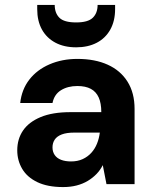

<svg xmlns="http://www.w3.org/2000/svg" viewBox="-20 -747 622 779"><path d="M236 12Q173 12 131.5 -8Q90 -28 70 -62Q50 -96 50 -137Q50 -183 73.5 -217.5Q97 -252 145 -272Q193 -292 266 -292H391Q391 -328 380.5 -351.5Q370 -375 348.5 -386.5Q327 -398 294 -398Q255 -398 227.5 -381Q200 -364 193 -329H62Q68 -384 99 -424Q130 -464 181 -486Q232 -508 294 -508Q365 -508 417 -484.5Q469 -461 497.5 -415.5Q526 -370 526 -305V0H412L397 -77Q387 -57 371.5 -41Q356 -25 336 -13Q316 -1 291 5.5Q266 12 236 12ZM268 -92Q295 -92 315.5 -101.5Q336 -111 350.5 -127Q365 -143 373.5 -164Q382 -185 385 -209H281Q250 -209 230.5 -201.5Q211 -194 202 -180.5Q193 -167 193 -149Q193 -131 202 -118Q211 -105 228 -98.5Q245 -92 268 -92ZM289 -555Q240 -555 204.5 -574Q169 -593 150 -627.5Q131 -662 131 -710V-727H202Q202 -694 221 -675Q240 -656 289 -656Q337 -656 356.5 -675Q376 -694 376 -727H447V-710Q447 -662 427.5 -627Q408 -592 372.5 -573.5Q337 -555 289 -555Z"/></svg>

Font: DM Sans 24pt
Style: Bold
Weight: 700
Designer: Colophon Foundry, Jonny Pinhorn
Foundry: Colophon Foundry
Version: Version 4.004;gftools[0.9.30]